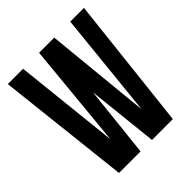

<svg xmlns="http://www.w3.org/2000/svg" viewBox="-193 -825 950 950"><g transform="rotate(-45 281.5 -350.0)"><path d="M284 -373 244 0H93L15 -700H122L181 -148L234 -700H340L395 -144L452 -700H548L470 0H324Z"/></g></svg>

Font: SVN-Bebas Neue
Style: Bold
Weight: 700
Designer: Ryoichi Tsunekawa
Foundry: Ryoichi Tsunekawa
Version: Version 1.300; ttfautohint (v1.7.9-c794)